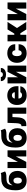

<svg xmlns="http://www.w3.org/2000/svg" viewBox="2305 -3068 772 5422"><g transform="rotate(-90 2691.0 -357.0)"><path d="M360.4 -560.5Q294.4 -560.5 255.1 -544.7Q215.8 -528.8 195.3 -492.7Q174.8 -456.5 168 -392.6H172.9Q196.3 -442.9 237.8 -470Q279.3 -497.1 345.7 -497.1Q415.5 -497.1 467.5 -467Q519.5 -437 547.4 -381.8Q575.2 -326.7 575.2 -252.9Q575.2 -173.3 542.7 -114Q510.3 -54.7 448.7 -22.5Q387.2 9.8 302.7 9.8Q217.3 9.8 155.8 -24.2Q94.2 -58.1 61.8 -124.3Q29.3 -190.4 29.3 -285.2V-320.3Q29.3 -517.6 111.1 -612.3Q192.9 -707 353.5 -707H404.3Q446.8 -707 472.7 -710.2Q498.5 -713.4 514.6 -722.7L561.5 -599.6Q539.6 -583.5 515.4 -575.4Q491.2 -567.4 455.6 -564Q419.9 -560.5 360.4 -560.5ZM386.7 -245.1Q386.7 -301.8 364.5 -332.5Q342.3 -363.3 303.7 -363.3Q263.2 -363.3 240.7 -332.8Q218.3 -302.2 217.8 -245.1Q217.8 -189.5 240.5 -158.2Q263.2 -127 303.7 -127Q342.3 -127 364.5 -158.4Q386.7 -189.9 386.7 -245.1Z M982.4 -530.3H1157.2V0H983.4V-294.9L830.1 0H655.3V-530.3H829.1V-236.3Z M1567.4 -560.5Q1501.5 -560.5 1462.2 -544.7Q1422.9 -528.8 1402.3 -492.7Q1381.8 -456.5 1375 -392.6H1379.9Q1403.3 -442.9 1444.8 -470Q1486.3 -497.1 1552.7 -497.1Q1622.6 -497.1 1674.6 -467Q1726.6 -437 1754.4 -381.8Q1782.2 -326.7 1782.2 -252.9Q1782.2 -173.3 1749.8 -114Q1717.3 -54.7 1655.8 -22.5Q1594.2 9.8 1509.8 9.8Q1424.3 9.8 1362.8 -24.2Q1301.3 -58.1 1268.8 -124.3Q1236.3 -190.4 1236.3 -285.2V-320.3Q1236.3 -517.6 1318.1 -612.3Q1399.9 -707 1560.5 -707H1611.3Q1653.8 -707 1679.7 -710.2Q1705.6 -713.4 1721.7 -722.7L1768.6 -599.6Q1746.6 -583.5 1722.4 -575.4Q1698.2 -567.4 1662.6 -564Q1627 -560.5 1567.4 -560.5ZM1593.8 -245.1Q1593.8 -301.8 1571.5 -332.5Q1549.3 -363.3 1510.7 -363.3Q1470.2 -363.3 1447.8 -332.8Q1425.3 -302.2 1424.8 -245.1Q1424.8 -189.5 1447.5 -158.2Q1470.2 -127 1510.7 -127Q1549.3 -127 1571.5 -158.4Q1593.8 -189.9 1593.8 -245.1Z M1838.9 -139.6H1855.5Q1887.2 -139.6 1904.1 -177.2Q1920.9 -214.8 1923.8 -295.9L1932.6 -530.3H2364.3V0H2190.4V-391.6H2095.7L2087.9 -246.1Q2081.1 -116.2 2030.8 -58.1Q1980.5 0 1893.6 0H1839.8Z M2437.5 -263.7Q2437.5 -345.2 2470.5 -407.2Q2503.4 -469.2 2564.2 -503.2Q2625 -537.1 2706.1 -537.1Q2784.7 -537.1 2843.8 -504.6Q2902.8 -472.2 2935.3 -410.9Q2967.8 -349.6 2967.8 -265.6V-221.7H2620.1V-214.8Q2620.1 -173.3 2645.3 -147.2Q2670.4 -121.1 2713.9 -121.1Q2744.1 -121.1 2766.6 -133.8Q2789.1 -146.5 2797.9 -168.9H2966.8Q2957.5 -114.3 2924.1 -74Q2890.6 -33.7 2835.9 -12Q2781.2 9.8 2710 9.8Q2626 9.8 2564.7 -22.9Q2503.4 -55.7 2470.5 -117.2Q2437.5 -178.7 2437.5 -263.7ZM2796.9 -325.2Q2796.4 -348.6 2784.9 -367.2Q2773.4 -385.7 2753.9 -396Q2734.4 -406.2 2710 -406.2Q2685.5 -406.2 2665.3 -395.8Q2645 -385.3 2632.8 -366.9Q2620.6 -348.6 2620.1 -325.2Z M3374 -530.3H3548.8V0H3375V-294.9L3221.7 0H3046.9V-530.3H3220.7V-236.3ZM3296.9 -573.2Q3240.2 -573.2 3198 -591.3Q3155.8 -609.4 3133.1 -642.6Q3110.4 -675.8 3110.4 -719.7H3226.6Q3226.6 -695.3 3243.9 -678.7Q3261.2 -662.1 3296.9 -662.1Q3332 -662.1 3348.6 -678.5Q3365.2 -694.8 3366.2 -719.7H3483.4Q3483.4 -675.8 3460.7 -642.6Q3438 -609.4 3395.8 -591.3Q3353.5 -573.2 3296.9 -573.2Z M3627.9 -263.7Q3627.9 -345.2 3660.9 -407Q3693.8 -468.8 3755.6 -502.9Q3817.4 -537.1 3901.4 -537.1Q3977.1 -537.1 4033.9 -509.5Q4090.8 -481.9 4122.1 -431.2Q4153.3 -380.4 4154.3 -312.5H3982.4Q3979 -353.5 3958 -376Q3937 -398.4 3904.3 -398.4Q3863.8 -398.4 3840.1 -364.5Q3816.4 -330.6 3816.4 -265.6Q3816.4 -199.7 3840.1 -165.3Q3863.8 -130.9 3904.3 -130.9Q3937 -130.9 3958 -153.3Q3979 -175.8 3982.4 -217.8H4154.3Q4152.8 -148.9 4122.1 -97.4Q4091.3 -45.9 4034.7 -18.1Q3978 9.8 3901.4 9.8Q3817.4 9.8 3755.6 -24.4Q3693.8 -58.6 3660.9 -120.4Q3627.9 -182.1 3627.9 -263.7Z M4234.4 -530.3H4418.9V-338.9H4453.1L4570.3 -530.3H4782.2L4610.4 -262.7L4784.2 0H4569.3L4462.9 -168H4418.9V0H4234.4Z M5157.2 -530.3H5332V0H5158.2V-294.9L5004.9 0H4830.1V-530.3H5003.9V-236.3Z"/></g></svg>

Font: Pretendard JP Black
Style: Regular
Weight: 900
Designer: Base glyphs from Inter by Rasmus Andersson; Hangeul glyphs from Noto Sans CJK(Source Han Sans) by Jang Soo-young and Kan
Foundry: Kil Hyung-jin
Version: Version 1.309